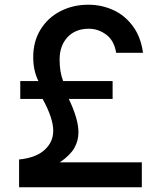

<svg xmlns="http://www.w3.org/2000/svg" viewBox="-20 -795 680 815"><path d="M61 -118Q132 -125 169 -158.5Q206 -192 206 -240Q206 -293 161 -375H66V-451H143Q121 -495 121 -552Q121 -619 152 -669.5Q183 -720 236.5 -747.5Q290 -775 355 -775Q411 -775 460.5 -752.5Q510 -730 544 -684Q578 -638 587 -571H473Q465 -622 431.5 -647.5Q398 -673 357 -673Q300 -673 266.5 -637Q233 -601 233 -542Q233 -489 248 -451H458V-375H272Q313 -290 313 -233Q313 -197 295 -166Q277 -135 234 -106H582V0H61Z"/></svg>

Font: Open Sauce One SemiBold
Style: Regular
Weight: 600
Designer: Alfredo Marco Pradil
Foundry: Creative Sauce Fz LLC
Version: Version 1.477